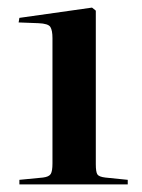

<svg xmlns="http://www.w3.org/2000/svg" viewBox="-20 -859 374 505"><path d="M31 -374V-386L93 -392Q109 -394 113.5 -401.5Q118 -409 118 -429V-759Q118 -779 112.5 -788Q107 -797 81 -798L29 -800L31 -812L222 -839L232 -831V-427Q232 -407 236 -400.5Q240 -394 257 -392L316 -386V-374Z"/></svg>

Font: Literata 72pt SemiBold
Style: Regular
Weight: 600
Designer: Latin by Veronika Burian and Jose Scaglione. Greek by Irene Vlachou. Cyrillic by Vera Evstafieva.
Foundry: TypeTogether
Version: Version 3.002